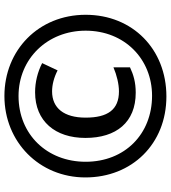

<svg xmlns="http://www.w3.org/2000/svg" viewBox="28 -792 774 870"><g transform="rotate(-90 415.0 -357.0)"><path d="M413 10C627 10 783 -143 783 -356C783 -569 623 -724 415 -724C207 -724 46 -566 46 -357C46 -146 198 10 413 10ZM416 -55C243 -55 117 -178 117 -356C117 -531 241 -660 415 -660C584 -660 711 -529 711 -356C711 -180 583 -55 416 -55ZM430 -129C477 -129 511 -139 545 -155V-230C510 -215 469 -205 436 -205C353 -205 317 -256 317 -356C317 -454 360 -508 436 -508C465 -508 498 -500 531 -483L564 -553C523 -574 477 -585 432 -585C300 -585 225 -493 225 -357C225 -217 296 -129 430 -129Z"/></g></svg>

Font: Noto Sans Arabic UI SmCn
Style: Bold
Weight: 700
Width: 4
Designer: Monotype Design Team, Nadine Chahine and Nizar Qandah
Foundry: Monotype Imaging Inc.
Version: Version 2.010